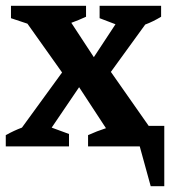

<svg xmlns="http://www.w3.org/2000/svg" viewBox="-23 -507 596 665"><path d="M-3 0V-39Q26 -55 53 -65L192 -256L72 -425L15 -444V-487H54H186H275V-449Q249 -437 224 -428L302 -309L377 -423L322 -444V-487H535V-449Q507 -432 480 -422L361 -258L492 -71H546V138H499L461 0H282V-39Q313 -53 344 -63L251 -205L156 -65L216 -43V0Z"/></svg>

Font: Piazzolla SemiBold
Style: Regular
Weight: 600
Designer: Juan Pablo del Peral
Foundry: Huerta Tipografica
Version: Version 1.330